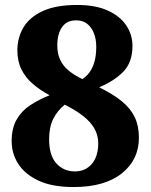

<svg xmlns="http://www.w3.org/2000/svg" viewBox="-20 -744 607 774"><path d="M277 10Q190 10 135 -16Q80 -42 53.5 -83.5Q27 -125 27 -175Q27 -227 47 -262Q67 -297 102 -320Q137 -343 180 -360Q141 -381 112 -406Q83 -431 66.5 -464Q50 -497 50 -541Q50 -591 74 -632.5Q98 -674 151.5 -699Q205 -724 291 -724Q365 -724 414.5 -701.5Q464 -679 489 -641.5Q514 -604 514 -559Q514 -494 478.5 -456.5Q443 -419 380 -392Q437 -364 472 -335Q507 -306 523.5 -271Q540 -236 540 -189Q540 -100 471 -45Q402 10 277 10ZM282 -53Q324 -53 350 -83Q376 -113 376 -167Q376 -199 360.5 -226Q345 -253 315 -276.5Q285 -300 241 -322Q212 -299 195 -265.5Q178 -232 178 -183Q178 -117 207.5 -85Q237 -53 282 -53ZM312 -425Q330 -437 342 -454Q354 -471 361 -496Q368 -521 368 -556Q368 -586 358.5 -610Q349 -634 331.5 -648Q314 -662 287 -662Q249 -662 230 -634.5Q211 -607 211 -561Q211 -527 223 -502Q235 -477 258 -458.5Q281 -440 312 -425Z"/></svg>

Font: Noto Serif Ethiopic ExtraBold
Style: Regular
Weight: 800
Version: Version 2.102